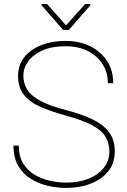

<svg xmlns="http://www.w3.org/2000/svg" viewBox="-20 -924 631 954"><path d="M523.4 -170.4Q523.4 -215.3 502.2 -247.6Q481 -279.8 432.9 -304.2Q384.8 -328.6 304.2 -350.6Q231.9 -370.6 179.2 -394Q126.5 -417.5 98.1 -453.6Q69.8 -489.7 69.8 -546.9Q69.8 -601.1 100.8 -639.9Q131.8 -678.7 185.3 -699.7Q238.8 -720.7 305.7 -720.7Q375 -720.7 428.2 -694.3Q481.4 -668 512 -620.8Q542.5 -573.7 542.5 -510.7H516.1Q516.1 -563.5 489.7 -605Q463.4 -646.5 416.3 -670.4Q369.1 -694.3 305.7 -694.3Q238.8 -694.3 191.9 -673.8Q145 -653.3 120.6 -619.9Q96.2 -586.4 96.2 -547.9Q96.2 -510.3 114.7 -479.5Q133.3 -448.7 179.9 -423.3Q226.6 -397.9 311.5 -376Q381.8 -357.9 435.5 -333Q489.3 -308.1 519.8 -269.8Q550.3 -231.4 550.3 -171.4Q550.3 -113.3 517.6 -72.8Q484.9 -32.2 430.2 -11.2Q375.5 9.8 309.1 9.8Q263.7 9.8 217.3 -1Q170.9 -11.7 132.3 -35.9Q93.8 -60.1 70.3 -100.6Q46.9 -141.1 46.9 -200.7H73.2Q73.2 -147.5 95.2 -111.8Q117.2 -76.2 152.6 -55.4Q188 -34.7 229.2 -25.6Q270.5 -16.6 309.1 -16.6Q371.6 -16.6 419.9 -36.1Q468.3 -55.7 495.8 -90.3Q523.4 -125 523.4 -170.4ZM213.9 -903.8 308.1 -797.9 402.8 -903.8H428.7V-897.5L322.3 -775.4H293.5L186 -898.4V-903.8Z"/></svg>

Font: Vazirmatn FD Thin
Style: Regular
Weight: 100
Designer: Saber Rastikerdar
Foundry: Saber Rastikerdar
Version: Version 33.003